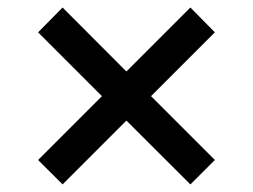

<svg xmlns="http://www.w3.org/2000/svg" viewBox="-20 -543 677 514"><path d="M489.7 -49.3 318.4 -220.2 147.5 -49.3 82 -114.7 252.9 -285.6 82 -456.5 147.5 -522.9 318.4 -351.6 489.7 -522.9 555.2 -456.5 384.3 -285.6 555.2 -114.7Z"/></svg>

Font: Inter Display Medium
Style: Regular
Weight: 500
Designer: Rasmus Andersson
Foundry: rsms
Version: Version 4.001;git-9221beed3